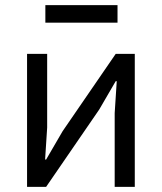

<svg xmlns="http://www.w3.org/2000/svg" viewBox="-20 -725 628 745"><path d="M85 0ZM85 -516H163V-230L155 -106H159L223 -216L429 -516H503V0H425V-286L433 -410H429L365 -300L159 0H85ZM156 -705H436V-637H156Z"/></svg>

Font: Aneliza
Style: Regular
Weight: 400
Designer: Mike Abbink, Paul van der Laan, Pieter van Rosmalen
Foundry: Bold Monday
Version: Version 3.001;September 8, 2019;FontCreator 11.5.0.2425 64-b